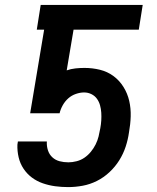

<svg xmlns="http://www.w3.org/2000/svg" viewBox="-20 -755 640 783"><path d="M258 8Q231 8 205 4.5Q179 1 154.5 -7.5Q130 -16 110 -31Q90 -46 76 -67Q62 -88 56 -113.5Q50 -139 51 -165L53 -178H171V-177Q170 -159 175.5 -142Q181 -125 193.5 -113.5Q206 -102 223 -97.5Q240 -93 259 -93Q275 -93 292.5 -97.5Q310 -102 324.5 -112Q339 -122 350.5 -136Q362 -150 370 -166Q378 -182 382 -198.5Q386 -215 389 -232Q392 -248 393 -264Q394 -280 393 -295.5Q392 -311 388 -325.5Q384 -340 375.5 -352Q367 -364 353 -371Q339 -378 323 -378Q307 -378 289.5 -372Q272 -366 258.5 -354Q245 -342 236 -326Q227 -310 223 -293H103L160 -634H130L146 -735H562L546 -634H280L252 -468Q269 -474 287.5 -476Q306 -478 324 -478Q357 -478 387.5 -470.5Q418 -463 442.5 -445Q467 -427 483.5 -400.5Q500 -374 507 -343.5Q514 -313 513 -280.5Q512 -248 506 -215Q502 -186 492.5 -157Q483 -128 466.5 -101.5Q450 -75 426.5 -53Q403 -31 375 -17Q347 -3 317 2.5Q287 8 258 8Z"/></svg>

Font: Iosevka Aile
Style: Bold Italic
Weight: 700
Italic angle: -9°
Designer: Belleve Invis
Foundry: Belleve Invis
Version: Version 28.0.1; ttfautohint (v1.8.4)